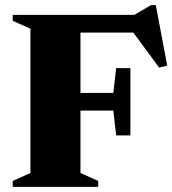

<svg xmlns="http://www.w3.org/2000/svg" viewBox="-20 -728 672 748"><path d="M488 -462.5V-200.5H432.5L421.5 -297H293.5V-54L362.5 -23V0H29.5V-23L98.5 -54V-616L29.5 -647V-670H503.5L568 -708H587L631.5 -472.5L600 -464.5L499.5 -601H293.5V-366H421.5L432.5 -462.5Z"/></svg>

Font: Newsreader 16pt ExtraBold
Style: Regular
Weight: 800
Designer: Hugues Gentile
Foundry: Production Type
Version: Version 1.003; ttfautohint (v1.8.3)